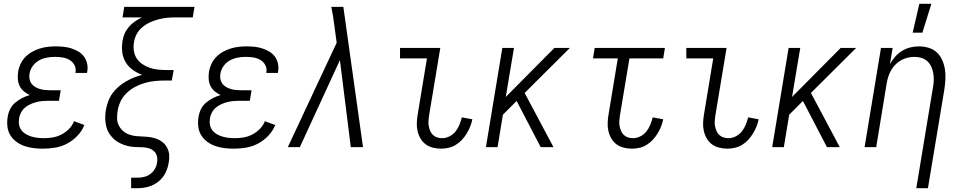

<svg xmlns="http://www.w3.org/2000/svg" viewBox="-20 -771 5040 1006"><path d="M206 8Q180 8 155.5 5Q131 2 108 -6Q85 -14 66 -28Q47 -42 34.5 -62Q22 -82 19 -107Q16 -132 20 -157Q23 -178 32.5 -198Q42 -218 59 -232.5Q76 -247 95.5 -257Q115 -267 136 -273Q119 -281 105 -292.5Q91 -304 83 -320.5Q75 -337 73.5 -356Q72 -375 75 -395Q78 -415 87.5 -435.5Q97 -456 112.5 -472Q128 -488 147.5 -499Q167 -510 187.5 -516.5Q208 -523 229 -525.5Q250 -528 271 -528Q292 -528 313 -526Q334 -524 354 -517.5Q374 -511 391.5 -500.5Q409 -490 420.5 -474Q432 -458 436.5 -437.5Q441 -417 437 -396L436 -389H375L376 -393Q379 -414 369.5 -431Q360 -448 343.5 -457.5Q327 -467 307 -470Q287 -473 267 -473Q246 -473 225 -469Q204 -465 184.5 -454.5Q165 -444 151.5 -425Q138 -406 135 -386Q132 -372 134.5 -358Q137 -344 144.5 -333.5Q152 -323 163.5 -316Q175 -309 188 -305Q201 -301 215 -299.5Q229 -298 243 -298H298L289 -243H234Q218 -243 202 -241.5Q186 -240 170.5 -236Q155 -232 139.5 -225Q124 -218 111 -207Q98 -196 90 -181Q82 -166 80 -150Q77 -133 80 -117Q83 -101 92.5 -88.5Q102 -76 116 -68Q130 -60 145 -55.5Q160 -51 176.5 -49Q193 -47 210 -47Q233 -47 256.5 -51Q280 -55 301.5 -66Q323 -77 341 -95Q359 -113 368 -136L422 -116Q410 -85 385.5 -59.5Q361 -34 331.5 -18.5Q302 -3 269.5 2.5Q237 8 206 8Z M667 215V160H702Q719 160 736.5 155.5Q754 151 768.5 140Q783 129 792 113Q801 97 803 80Q806 63 802 47Q798 31 786 20.5Q774 10 758.5 5.5Q743 1 726 0.5Q709 0 692 -0.5Q675 -1 659 -4Q643 -7 628 -12.5Q613 -18 599 -26Q585 -34 574 -45Q563 -56 554 -69Q545 -82 540 -97.5Q535 -113 533 -129Q531 -145 531.5 -162Q532 -179 535 -196Q539 -218 547 -240Q555 -262 568.5 -281Q582 -300 600.5 -316Q619 -332 639.5 -344Q660 -356 681.5 -364.5Q703 -373 725 -379Q699 -388 676 -404.5Q653 -421 638.5 -445Q624 -469 620.5 -498Q617 -527 622 -557Q625 -577 633.5 -596Q642 -615 656 -631Q670 -647 687.5 -659Q705 -671 724 -680H622L631 -735H999L990 -680H903Q881 -680 858.5 -678Q836 -676 813.5 -670.5Q791 -665 768.5 -655Q746 -645 727 -629.5Q708 -614 696.5 -593Q685 -572 682 -549Q678 -526 681.5 -504Q685 -482 696.5 -464.5Q708 -447 726 -435Q744 -423 764 -416Q784 -409 807 -406.5Q830 -404 853 -404H890L880 -349H843Q817 -349 791.5 -346.5Q766 -344 739.5 -336.5Q713 -329 688.5 -316Q664 -303 643.5 -283.5Q623 -264 611.5 -239Q600 -214 596 -188Q593 -169 593.5 -149.5Q594 -130 602.5 -113.5Q611 -97 624.5 -85Q638 -73 655.5 -66.5Q673 -60 692 -58Q711 -56 730.5 -55.5Q750 -55 769 -52Q788 -49 805 -42Q822 -35 835.5 -23Q849 -11 857 5.5Q865 22 866.5 41Q868 60 864 80Q860 108 847 134.5Q834 161 810.5 180Q787 199 758.5 207Q730 215 703 215Z M1206 8Q1180 8 1155.5 5Q1131 2 1108 -6Q1085 -14 1066 -28Q1047 -42 1034.5 -62Q1022 -82 1019 -107Q1016 -132 1020 -157Q1023 -178 1032.5 -198Q1042 -218 1059 -232.5Q1076 -247 1095.5 -257Q1115 -267 1136 -273Q1119 -281 1105 -292.5Q1091 -304 1083 -320.5Q1075 -337 1073.5 -356Q1072 -375 1075 -395Q1078 -415 1087.5 -435.5Q1097 -456 1112.5 -472Q1128 -488 1147.5 -499Q1167 -510 1187.5 -516.5Q1208 -523 1229 -525.5Q1250 -528 1271 -528Q1292 -528 1313 -526Q1334 -524 1354 -517.5Q1374 -511 1391.5 -500.5Q1409 -490 1420.5 -474Q1432 -458 1436.5 -437.5Q1441 -417 1437 -396L1436 -389H1375L1376 -393Q1379 -414 1369.5 -431Q1360 -448 1343.5 -457.5Q1327 -467 1307 -470Q1287 -473 1267 -473Q1246 -473 1225 -469Q1204 -465 1184.5 -454.5Q1165 -444 1151.5 -425Q1138 -406 1135 -386Q1132 -372 1134.5 -358Q1137 -344 1144.5 -333.5Q1152 -323 1163.5 -316Q1175 -309 1188 -305Q1201 -301 1215 -299.5Q1229 -298 1243 -298H1298L1289 -243H1234Q1218 -243 1202 -241.5Q1186 -240 1170.5 -236Q1155 -232 1139.5 -225Q1124 -218 1111 -207Q1098 -196 1090 -181Q1082 -166 1080 -150Q1077 -133 1080 -117Q1083 -101 1092.5 -88.5Q1102 -76 1116 -68Q1130 -60 1145 -55.5Q1160 -51 1176.5 -49Q1193 -47 1210 -47Q1233 -47 1256.5 -51Q1280 -55 1301.5 -66Q1323 -77 1341 -95Q1359 -113 1368 -136L1422 -116Q1410 -85 1385.5 -59.5Q1361 -34 1331.5 -18.5Q1302 -3 1269.5 2.5Q1237 8 1206 8Z M1488 0 1744 -547 1732 -636Q1729 -661 1725 -686Q1721 -711 1716 -735H1779L1882 0H1818L1761 -456L1551 0Z M2291 8Q2269 8 2247.5 2.5Q2226 -3 2209.5 -15.5Q2193 -28 2182.5 -46.5Q2172 -65 2167.5 -86Q2163 -107 2164 -129.5Q2165 -152 2169 -174L2217 -465H2076V-520H2287L2228 -165Q2226 -151 2225 -137Q2224 -123 2226.5 -110Q2229 -97 2234 -85Q2239 -73 2248.5 -64Q2258 -55 2270.5 -51Q2283 -47 2297 -47Q2316 -47 2335 -56.5Q2354 -66 2367 -82.5Q2380 -99 2387.5 -118Q2395 -137 2400 -156L2455 -146Q2451 -126 2443.5 -107.5Q2436 -89 2425 -71Q2414 -53 2400 -38Q2386 -23 2368 -12Q2350 -1 2330 3.5Q2310 8 2291 8Z M2880 0H2813L2687 -242L2615 -170L2587 0H2526L2612 -520H2673L2630 -263L2885 -520H2966L2729 -284Z M3291 8Q3269 8 3247.5 2.5Q3226 -3 3209.5 -15.5Q3193 -28 3182.5 -46.5Q3172 -65 3167.5 -86Q3163 -107 3164 -129.5Q3165 -152 3169 -174L3217 -465H3087L3096 -520H3464L3455 -465H3278L3228 -165Q3226 -151 3225 -137Q3224 -123 3226.5 -110Q3229 -97 3234 -85Q3239 -73 3248.5 -64Q3258 -55 3270.5 -51Q3283 -47 3297 -47Q3316 -47 3335 -56.5Q3354 -66 3367 -82.5Q3380 -99 3387.5 -118Q3395 -137 3400 -156L3455 -146Q3451 -126 3443.5 -107.5Q3436 -89 3425 -71Q3414 -53 3400 -38Q3386 -23 3368 -12Q3350 -1 3330 3.5Q3310 8 3291 8Z M3791 8Q3769 8 3747.5 2.5Q3726 -3 3709.5 -15.5Q3693 -28 3682.5 -46.5Q3672 -65 3667.5 -86Q3663 -107 3664 -129.5Q3665 -152 3669 -174L3717 -465H3576V-520H3787L3728 -165Q3726 -151 3725 -137Q3724 -123 3726.5 -110Q3729 -97 3734 -85Q3739 -73 3748.5 -64Q3758 -55 3770.5 -51Q3783 -47 3797 -47Q3816 -47 3835 -56.5Q3854 -66 3867 -82.5Q3880 -99 3887.5 -118Q3895 -137 3900 -156L3955 -146Q3951 -126 3943.5 -107.5Q3936 -89 3925 -71Q3914 -53 3900 -38Q3886 -23 3868 -12Q3850 -1 3830 3.5Q3810 8 3791 8Z M4380 0H4313L4187 -242L4115 -170L4087 0H4026L4112 -520H4173L4130 -263L4385 -520H4466L4229 -284Z M4781 215 4868 -311Q4872 -331 4872.5 -350Q4873 -369 4870 -387Q4867 -405 4859.5 -421.5Q4852 -438 4839 -450Q4826 -462 4808.5 -467.5Q4791 -473 4771 -473Q4754 -473 4736.5 -469Q4719 -465 4702.5 -456Q4686 -447 4672.5 -433.5Q4659 -420 4649.5 -403.5Q4640 -387 4634.5 -370Q4629 -353 4626 -335L4571 0H4510L4596 -520H4657L4643 -435Q4654 -455 4670 -473.5Q4686 -492 4706.5 -504.5Q4727 -517 4749.5 -522.5Q4772 -528 4794 -528Q4821 -528 4846 -520.5Q4871 -513 4889 -496Q4907 -479 4917 -456Q4927 -433 4931 -407.5Q4935 -382 4933.5 -355.5Q4932 -329 4928 -302L4842 215ZM4762 -600 4797 -751H4860L4813 -600Z"/></svg>

Font: Iosevka Light
Style: Italic
Weight: 300
Italic angle: -9°
Monospace: yes
Designer: Belleve Invis
Foundry: Belleve Invis
Version: Version 32.5.0; ttfautohint (v1.8.4)